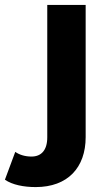

<svg xmlns="http://www.w3.org/2000/svg" viewBox="-113 -558 440 780"><path d="M32 202C162 202 235 123 235 -1V-538H79V0C79 53 54 78 15 78C-11 78 -34 71 -51 59L-93 172C-63 193 -16 202 32 202Z"/></svg>

Font: Montserrat Lite
Style: Bold
Weight: 700
Designer: Julieta Ulanovsky
Foundry: Julieta Ulanovsky
Version: Version 7.200;PS 007.200;hotconv 1.0.88;makeotf.lib2.5.64775